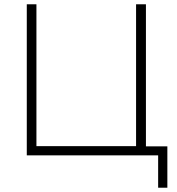

<svg xmlns="http://www.w3.org/2000/svg" viewBox="-20 -725 827 896"><path d="M718 151V0H105V-705H150V-43H615V-705H661V-42H761V151Z"/></svg>

Font: Nunito Sans 10pt ExtraLight
Style: Regular
Weight: 250
Designer: Vernon Adams
Foundry: Vernon Adams
Version: Version 3.101;gftools[0.9.27]